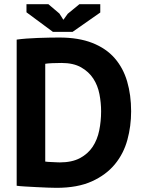

<svg xmlns="http://www.w3.org/2000/svg" viewBox="-20 -890 687 921"><path d="M60 -700Q81 -703 107.5 -705Q134 -707 162 -708Q190 -709 216.5 -709.5Q243 -710 264 -710Q357 -710 423 -684Q489 -658 530 -611Q571 -564 590 -499Q609 -434 609 -356Q609 -285 591 -219Q573 -153 531 -102Q489 -51 420.5 -20Q352 11 251 11Q235 11 208.5 10Q182 9 153.5 7.5Q125 6 99 4.5Q73 3 60 1ZM275 -588Q253 -588 230.5 -587Q208 -586 197 -584V-115Q201 -114 210.5 -113.5Q220 -113 231 -112.5Q242 -112 252 -111.5Q262 -111 267 -111Q325 -111 363.5 -131.5Q402 -152 424.5 -186Q447 -220 456 -264.5Q465 -309 465 -356Q465 -397 457 -438.5Q449 -480 427.5 -513Q406 -546 369 -567Q332 -588 275 -588ZM328 -737H234L107 -831V-870H212L265 -825L284 -795L305 -824L361 -870H461V-830Z"/></svg>

Font: PTSans
Style: Bold
Weight: 700
Designer: A.Korolkova, O.Umpeleva, V.Yefimov
Foundry: ParaType Ltd
Version: Version 2.003W OFL